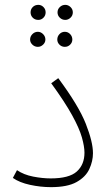

<svg xmlns="http://www.w3.org/2000/svg" viewBox="-20 -766 456 791"><path d="M33 -33 50 -65Q78 -46 116.5 -38.5Q155 -31 189 -31Q265 -31 296.5 -59.5Q328 -88 328 -137Q328 -162 317.5 -199.5Q307 -237 277 -291.5Q247 -346 191 -423L220 -444Q304 -331 333.5 -256Q363 -181 363 -135Q363 -102 348 -69.5Q333 -37 295.5 -16Q258 5 190 5Q147 5 103.5 -4.5Q60 -14 33 -33ZM138 -684Q124 -684 115 -693Q106 -702 106 -715Q106 -728 115 -737Q124 -746 138 -746Q150 -746 159 -737Q168 -728 168 -715Q168 -702 159 -693Q150 -684 138 -684ZM249 -684Q236 -684 226.5 -693Q217 -702 217 -715Q217 -728 226.5 -737Q236 -746 249 -746Q261 -746 270.5 -737Q280 -728 280 -715Q280 -702 270.5 -693Q261 -684 249 -684ZM136 -573Q123 -573 113.5 -582Q104 -591 104 -603Q104 -616 113.5 -625.5Q123 -635 136 -635Q148 -635 157.5 -625.5Q167 -616 167 -603Q167 -591 157.5 -582Q148 -573 136 -573ZM247 -573Q234 -573 225 -582Q216 -591 216 -603Q216 -616 225 -625.5Q234 -635 247 -635Q260 -635 269 -625.5Q278 -616 278 -603Q278 -591 269 -582Q260 -573 247 -573Z"/></svg>

Font: Noto Sans Arabic UI XLt
Style: Regular
Weight: 200
Designer: Monotype Design Team, Nadine Chahine and Nizar Qandah
Foundry: Monotype Imaging Inc.
Version: Version 2.010; ttfautohint (v1.8.4.7-5d5b)